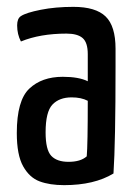

<svg xmlns="http://www.w3.org/2000/svg" viewBox="-20 -530 394 560"><path d="M311 -24Q255 10 167 10Q125 10 95.5 -1Q66 -12 47.5 -45Q29 -78 29 -142Q29 -237 65.5 -271.5Q102 -306 163 -306Q210 -306 236 -293V-372Q236 -406 221 -419Q206 -432 174 -432Q97 -432 41 -409Q30 -430 30 -456Q30 -476 41 -483Q56 -493 99 -501.5Q142 -510 194 -510Q259 -510 288 -482Q317 -454 317 -388V-335Q317 -115 311 -24ZM189 -246Q153 -246 133 -225Q113 -204 113 -144Q113 -93 129.5 -75.5Q146 -58 180 -58Q215 -58 233 -74Q236 -108 236 -236Q217 -246 189 -246Z"/></svg>

Font: Yanone Kaffeesatz
Style: Regular
Weight: 400
Designer: Yanone (Cyrillic: Daniel Pouzeot & Huerta Tipografica)
Foundry: Yanone
Version: Version 1.100;PS 001.100;hotconv 1.0.70;makeotf.lib2.5.58329